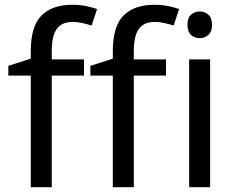

<svg xmlns="http://www.w3.org/2000/svg" viewBox="-20 -785 986 805"><path d="M15 -509 109 -539V-570Q109 -675 154 -720Q199 -765 283 -765Q314 -765 341 -759.5Q368 -754 387 -747L364 -678Q348 -683 327 -688Q306 -693 284 -693Q239 -693 218 -663.5Q197 -634 197 -571V-536H332V-468H197V0H109V-468H15ZM359 -509 453 -539V-570Q453 -675 498 -720Q543 -765 627 -765Q658 -765 685 -759.5Q712 -754 731 -747L708 -678Q692 -683 671 -688Q650 -693 628 -693Q583 -693 562 -663.5Q541 -634 541 -571V-536H676V-468H541V0H453V-468H359ZM818 -737Q838 -737 853.5 -723.5Q869 -710 869 -681Q869 -652 853.5 -638.5Q838 -625 818 -625Q796 -625 781 -638.5Q766 -652 766 -681Q766 -710 781 -723.5Q796 -737 818 -737ZM861 -536V0H773V-536Z"/></svg>

Font: BC Sans
Style: Regular
Weight: 400
Designer: Monotype Design Team
Province of B.C.
Foundry: Monotype Imaging Inc.
Version: Version 2.000;GOOG;noto-source:20170915:90ef993387c0